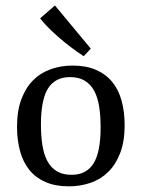

<svg xmlns="http://www.w3.org/2000/svg" viewBox="-20 -660 508 689"><path d="M41.1 -205.5Q41.1 -262.5 56.9 -304.4Q72.7 -346.2 99.6 -372.7Q126.5 -399.3 163.1 -412Q199.6 -424.7 240.7 -424.7Q289.1 -424.7 324.5 -409.3Q360 -393.8 382.7 -366Q405.5 -338.2 416.4 -298.4Q427.3 -258.5 427.3 -210.2Q427.3 -153.1 411.5 -111.5Q395.6 -69.8 368.7 -43.3Q341.8 -16.7 305.1 -4Q268.4 8.7 227.3 8.7Q178.9 8.7 143.5 -6.7Q108 -22.2 85.5 -50Q62.9 -77.8 52 -117.6Q41.1 -157.5 41.1 -205.5ZM341.1 -202.9Q341.1 -244 335.8 -277.5Q330.5 -310.9 317.8 -334.4Q305.1 -357.8 284 -370.5Q262.9 -383.3 231.3 -383.3Q178.2 -383.3 152.5 -342.9Q126.9 -302.5 126.9 -213.1Q126.9 -172.4 132.2 -138.9Q137.5 -105.5 150 -82Q162.5 -58.5 183.8 -45.6Q205.1 -32.7 237.1 -32.7Q289.8 -32.7 315.5 -73.3Q341.1 -113.8 341.1 -202.9ZM177.1 -640.4 305.8 -485.5 280.4 -458.2Q258.2 -472.7 235.1 -490.2Q212 -507.6 191.1 -525.8Q170.2 -544 152.7 -561.6Q135.3 -579.3 124 -594.2Z"/></svg>

Font: Rasa
Style: Regular
Weight: 400
Version: Version 1.000;PS 1.000;hotconv 1.0.88;makeotf.lib2.5.647800;